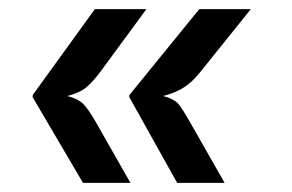

<svg xmlns="http://www.w3.org/2000/svg" viewBox="-20 -487 640 421"><path d="M162 -86 51.5 -274 52 -279 188 -467H301L200 -329.5Q183.5 -307.5 169.2 -295.5Q155 -283.5 127.5 -276.5Q152.5 -270 163.8 -257.8Q175 -245.5 188 -223L266 -86ZM368.5 -86 263.5 -274 264 -279 417 -467H530L419.5 -329.5Q402.5 -308 384 -295.8Q365.5 -283.5 337.5 -276.5Q363 -270 372.5 -257.5Q382 -245 394.5 -223L472.5 -86Z"/></svg>

Font: Spline Sans Mono
Style: Italic
Weight: 400
Italic angle: -4°
Monospace: yes
Designer: Eben Sorkin, Mirko Velimirovic
Foundry: Sorkin Type
Version: Version 1.004